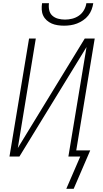

<svg xmlns="http://www.w3.org/2000/svg" viewBox="-20 -975 640 1196"><path d="M379 -815Q359 -815 339 -818Q319 -821 302 -828.5Q285 -836 271 -848.5Q257 -861 249 -878Q241 -895 240 -915Q239 -935 242 -955H285Q282 -933 286.5 -912Q291 -891 306 -877.5Q321 -864 342 -858.5Q363 -853 385 -853Q407 -853 429.5 -858.5Q452 -864 471.5 -877.5Q491 -891 503 -912Q515 -933 518 -955H561Q558 -935 550.5 -915Q543 -895 529.5 -878Q516 -861 497.5 -848.5Q479 -836 459.5 -828.5Q440 -821 419.5 -818Q399 -815 379 -815ZM393 201 480 0H406L519 -682L101 0H39L161 -735H203L91 -53L508 -735H570L455 -38H542L439 201Z"/></svg>

Font: Iosevka SS04 XLt Ex
Style: Italic
Weight: 200
Width: 7
Italic angle: -9°
Monospace: yes
Designer: Belleve Invis
Foundry: Belleve Invis
Version: Version 19.0.0; ttfautohint (v1.8.4)